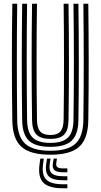

<svg xmlns="http://www.w3.org/2000/svg" viewBox="-20 -820 539 1029"><path d="M250 9.2Q142 9.2 94.6 -33.6Q47.2 -76.5 46 -175.5Q43.8 -323.2 43.6 -480.8Q43.5 -638.2 46 -800H72.2Q70.2 -650 70.2 -490.8Q70.2 -331.5 72.2 -176Q73.5 -88 114.8 -50Q156 -12 250 -12Q343.2 -12 384.4 -50Q425.5 -88 426.8 -176Q428.8 -330.8 428.8 -488Q428.8 -645.2 426.8 -800H453.2Q455.2 -645.2 455.4 -488Q455.5 -330.8 453.2 -175.5Q451.8 -76.5 404.6 -33.6Q357.5 9.2 250 9.2ZM250 -33Q170 -33 134.9 -66.2Q99.8 -99.5 98.8 -176.2Q96.5 -334.8 96.6 -490Q96.8 -645.2 98.8 -800H125.2Q123 -646.8 123.1 -490.1Q123.2 -333.5 125.2 -176.5Q126.2 -111 155.2 -82.6Q184.2 -54.2 250 -54.2Q315.2 -54.2 344.1 -82.6Q373 -111 373.8 -176.5Q376 -331.2 376 -488.2Q376 -645.2 373.8 -800H400.2Q402.5 -643.2 402.5 -487.2Q402.5 -331.2 400.2 -176.2Q399.2 -99.5 364.4 -66.2Q329.5 -33 250 -33ZM250 -75.5Q198.2 -75.5 175.4 -99Q152.5 -122.5 151.8 -177Q149.5 -335 149.5 -489.9Q149.5 -644.8 151.8 -800H178.2Q176 -650 176 -490.9Q176 -331.8 178.2 -177.2Q178.8 -134.2 195.4 -115.4Q212 -96.5 250 -96.5Q287.5 -96.5 303.9 -115.4Q320.2 -134.2 321 -177.2Q323 -332.5 323 -488.9Q323 -645.2 321 -800H347.2Q349.5 -642.8 349.5 -487.4Q349.5 -332 347.2 -177Q346.8 -122.5 324 -99Q301.2 -75.5 250 -75.5ZM214.8 30 210.5 63.5Q203.5 118.5 228.5 143Q253.5 167.5 317.5 167.5H341V189H317.5Q242.2 189 212.8 159.5Q183.2 130 191.5 63.5L196 30ZM285 30 281.5 55Q279.5 69.5 287.8 76Q296 82.5 317.5 82.5H341V103.2H317.5Q284.5 103.2 271.8 91.8Q259 80.2 263.5 55L267.8 30ZM250.8 30 246.5 59.2Q241.2 94 257.9 109.2Q274.5 124.5 317.5 124.5H341V146H317.5Q263 146 241.9 125.6Q220.8 105.2 227.5 59.2L232 30Z"/></svg>

Font: Big Shoulders Inline Text ExtraBold
Style: Regular
Weight: 800
Designer: Patric King
Foundry: XO Type Co
Version: Version 1.000